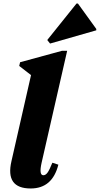

<svg xmlns="http://www.w3.org/2000/svg" viewBox="-20 -1053 566 1089"><path d="M154 16Q9 16 45 -139L156 -627L89 -679L94 -700L332 -765H361L216 -130Q200 -59 226 -59Q239 -59 250 -74.5Q261 -90 277 -130L311 -119Q277 16 154 16ZM264 -806 248 -826 414 -1033H422L526 -889V-881Z"/></svg>

Font: Platypi ExtraBold
Style: Italic
Weight: 800
Italic angle: -13°
Designer: David Sargent
Foundry: Bolt Cutter Type
Version: Version 1.200; ttfautohint (v1.8.4.7-5d5b)